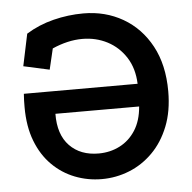

<svg xmlns="http://www.w3.org/2000/svg" viewBox="-48 -658 729 728"><g transform="rotate(-5 316.5 -294.0)"><path d="M51.2 -430.5 76.8 -552.2Q124.2 -581.8 181 -596Q237.8 -610.2 295.2 -610.2Q378.5 -610.2 445.5 -571.6Q512.5 -533 551.5 -461Q590.5 -389 590.5 -288Q590.5 -212.5 567.5 -154.8Q544.5 -97 505.1 -57.6Q465.8 -18.2 415.6 1.8Q365.5 21.8 311.2 21.8Q257.5 21.8 208.9 2.8Q160.2 -16.2 122.8 -53.6Q85.2 -91 63.9 -146.4Q42.5 -201.8 42.5 -275.5Q42.5 -288.2 42.8 -300.2Q43 -312.2 44.2 -326.2L477.2 -326.5Q475 -385.2 448.1 -427.2Q421.2 -469.2 377.9 -491.8Q334.5 -514.2 282.8 -514.2Q255 -514.2 226.4 -507.6Q197.8 -501 168.5 -488L149.8 -408.8ZM156.8 -240.2Q155.8 -161 197 -118.4Q238.2 -75.8 308 -76Q351.8 -76.2 388.1 -94.9Q424.5 -113.5 447.9 -150Q471.2 -186.5 475.5 -240.2Z"/></g></svg>

Font: Podkova VF Beta
Style: Regular
Weight: 400
Designer: Ilya Yudin
Foundry: Cyreal (www.cyreal.org)
Version: Version 2.100